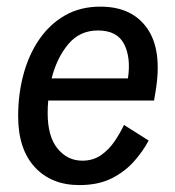

<svg xmlns="http://www.w3.org/2000/svg" viewBox="-20 -532 515 564"><path d="M213.3 11.7Q130.8 11.7 82.1 -41.2Q33.3 -94.2 33.3 -190.8Q33.3 -255 48.8 -312.9Q64.2 -370.8 95 -415.8Q125.8 -460.8 170.8 -486.7Q215.8 -512.5 275 -512.5Q368.3 -512.5 412.9 -447.9Q457.5 -383.3 436.7 -261.7L432.5 -236.7H121.7Q120 -218.3 120 -200Q120 -130.8 149.2 -95.4Q178.3 -60 221.7 -60Q253.3 -60 276.7 -76.2Q300 -92.5 316.7 -117.1Q333.3 -141.7 344.2 -165L416.7 -119.2Q400 -87.5 373.3 -57.5Q346.7 -27.5 307.5 -7.9Q268.3 11.7 213.3 11.7ZM267.5 -442.5Q214.2 -442.5 180.4 -402.1Q146.7 -361.7 131.7 -301.7H355.8Q365 -362.5 344.6 -402.5Q324.2 -442.5 267.5 -442.5Z"/></svg>

Font: Familjen Grotesk GF
Style: Italic
Weight: 400
Designer: Anders Wikstroem, Jonas Baeckman, Matilda Gysing, Kristian Moeller
Foundry: Familjen STHML AB
Version: Version 2.000; Beta; Release 4; Build 6